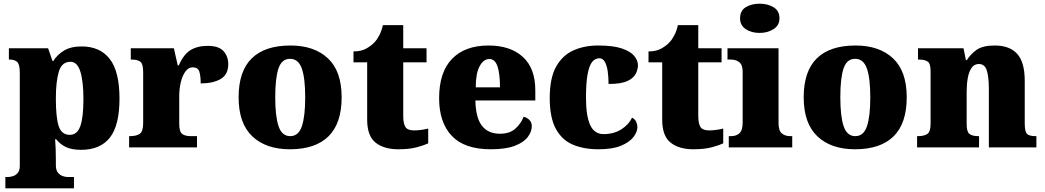

<svg xmlns="http://www.w3.org/2000/svg" viewBox="-20 -797 5647 1038"><path d="M9 221V160H24Q33 160 48 156Q63 152 75 139Q87 126 87 100V-403Q87 -450 72.5 -462.5Q58 -475 33 -475H28V-536H240L264 -467H268Q289 -501 326 -523.5Q363 -546 421 -546Q521 -546 573.5 -478Q626 -410 626 -264Q626 -119 574 -53Q522 13 418 13Q369 13 337.5 -1.5Q306 -16 284 -44H278Q280 -19 281 8.5Q282 36 282 66V96Q282 124 294 137.5Q306 151 321 155.5Q336 160 344 160H380V221ZM358 -68Q397 -68 414 -114.5Q431 -161 431 -261Q431 -356 414.5 -409.5Q398 -463 361 -463Q314 -463 298 -409.5Q282 -356 282 -264Q282 -161 297.5 -114.5Q313 -68 358 -68Z M678 0V-61H683Q717 -61 735.5 -73.5Q754 -86 754 -133V-407Q754 -451 739 -463Q724 -475 691 -475H687V-536H920L941 -443H946Q972 -502 1009 -525.5Q1046 -549 1104 -549Q1163 -549 1188.5 -520.5Q1214 -492 1214 -450Q1214 -394 1173 -370Q1132 -346 1065 -346Q1065 -387 1057.5 -410Q1050 -433 1022 -433Q999 -433 982.5 -410.5Q966 -388 957.5 -352.5Q949 -317 949 -278V-128Q949 -84 965.5 -72.5Q982 -61 1010 -61H1045V0Z M1547 10Q1418 10 1344 -60Q1270 -130 1270 -271Q1270 -412 1341 -481.5Q1412 -551 1550 -551Q1679 -551 1753 -481.5Q1827 -412 1827 -271Q1827 -130 1756 -60Q1685 10 1547 10ZM1549 -61Q1594 -61 1612 -114.5Q1630 -168 1630 -271Q1630 -375 1611.5 -427Q1593 -479 1548 -479Q1503 -479 1485.5 -427Q1468 -375 1468 -271Q1468 -168 1486 -114.5Q1504 -61 1549 -61Z M2133 10Q2056 10 2010.5 -26Q1965 -62 1965 -150V-460H1891V-519Q1934 -519 1962 -535.5Q1990 -552 2004 -568Q2018 -582 2030.5 -606Q2043 -630 2050 -661H2160V-536H2286V-460H2160V-170Q2160 -130 2171.5 -111Q2183 -92 2219 -92Q2239 -92 2259 -95Q2279 -98 2295 -102V-22Q2277 -13 2236 -1.5Q2195 10 2133 10Z M2633 10Q2491 10 2422.5 -62.5Q2354 -135 2354 -266Q2354 -407 2424 -479Q2494 -551 2621 -551Q2739 -551 2806.5 -489.5Q2874 -428 2874 -309V-254H2550Q2552 -160 2585.5 -117Q2619 -74 2683 -74Q2734 -74 2764.5 -100Q2795 -126 2811 -166Q2830 -161 2842.5 -148Q2855 -135 2855 -115Q2855 -85 2833 -56Q2811 -27 2762.5 -8.5Q2714 10 2633 10ZM2683 -325Q2683 -399 2669.5 -438.5Q2656 -478 2626 -478Q2594 -478 2573 -439Q2552 -400 2552 -325Z M3215 10Q3136 10 3077 -15Q3018 -40 2985 -100.5Q2952 -161 2952 -267Q2952 -376 2987 -437.5Q3022 -499 3081 -525Q3140 -551 3213 -551Q3295 -551 3342 -535Q3389 -519 3409 -494.5Q3429 -470 3429 -444Q3429 -424 3418 -400Q3407 -376 3373 -359.5Q3339 -343 3270 -343Q3270 -380 3265.5 -411.5Q3261 -443 3250 -462.5Q3239 -482 3220 -482Q3198 -482 3182 -463Q3166 -444 3157 -397.5Q3148 -351 3148 -268Q3148 -171 3170.5 -121.5Q3193 -72 3243 -72Q3299 -72 3339.5 -98Q3380 -124 3397 -161Q3413 -153 3419.5 -138.5Q3426 -124 3426 -110Q3426 -84 3404.5 -56Q3383 -28 3337 -9Q3291 10 3215 10Z M3728 10Q3651 10 3605.5 -26Q3560 -62 3560 -150V-460H3486V-519Q3529 -519 3557 -535.5Q3585 -552 3599 -568Q3613 -582 3625.5 -606Q3638 -630 3645 -661H3755V-536H3881V-460H3755V-170Q3755 -130 3766.5 -111Q3778 -92 3814 -92Q3834 -92 3854 -95Q3874 -98 3890 -102V-22Q3872 -13 3831 -1.5Q3790 10 3728 10Z M4087 -619Q4042 -619 4011.5 -639.5Q3981 -660 3981 -698Q3981 -739 4011.5 -758Q4042 -777 4087 -777Q4130 -777 4162 -758Q4194 -739 4194 -698Q4194 -660 4162 -639.5Q4130 -619 4087 -619ZM3920 0V-61H3932Q3961 -61 3978 -77Q3995 -93 3995 -135V-409Q3995 -446 3977 -460.5Q3959 -475 3932 -475H3913V-536H4189V-131Q4189 -91 4206.5 -76Q4224 -61 4252 -61H4263V0Z M4602 10Q4473 10 4399 -60Q4325 -130 4325 -271Q4325 -412 4396 -481.5Q4467 -551 4605 -551Q4734 -551 4808 -481.5Q4882 -412 4882 -271Q4882 -130 4811 -60Q4740 10 4602 10ZM4604 -61Q4649 -61 4667 -114.5Q4685 -168 4685 -271Q4685 -375 4666.5 -427Q4648 -479 4603 -479Q4558 -479 4540.5 -427Q4523 -375 4523 -271Q4523 -168 4541 -114.5Q4559 -61 4604 -61Z M4938 0V-61H4942Q4976 -61 4993.5 -73Q5011 -85 5011 -128V-412Q5011 -453 4995.5 -464Q4980 -475 4947 -475H4943V-536H5189L5202 -472H5207Q5226 -503 5259 -527Q5292 -551 5358 -551Q5438 -551 5479 -506Q5520 -461 5520 -360V-131Q5520 -85 5532.5 -73Q5545 -61 5579 -61H5583V0H5326V-317Q5326 -381 5315 -416Q5304 -451 5272 -451Q5247 -451 5232.5 -430Q5218 -409 5212 -375Q5206 -341 5206 -301V-125Q5206 -85 5221 -73Q5236 -61 5269 -61H5273V0Z"/></svg>

Font: Noto Serif Hentaigana Black
Style: Regular
Weight: 900
Designer: Kazuhiro Yamada
Foundry: nipponia
Version: Version 1.000; ttfautohint (v1.8.4.7-5d5b)